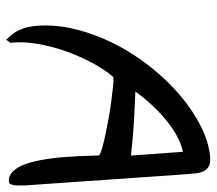

<svg xmlns="http://www.w3.org/2000/svg" viewBox="-58 -620 673 596"><g transform="rotate(90 278.0 -322.5)"><path d="M462.9 -293.9Q458 -298.3 440.4 -303.5Q422.9 -308.6 398.9 -313.7Q375 -318.8 347.4 -323.7Q319.8 -328.6 294.4 -332Q269 -335.4 249 -337.4Q229 -339.4 219.7 -338.4Q196.8 -312 175.8 -272.9Q154.8 -233.9 139.4 -190.2Q124 -146.5 116.5 -101.8Q108.9 -57.1 113.3 -18.6L104 -5.9Q83.5 -24.9 73.2 -47.4Q63 -69.8 60.5 -101.1Q56.2 -160.2 71.5 -221.7Q86.9 -283.2 116.2 -341.3Q145.5 -399.4 186.3 -451.2Q227.1 -502.9 273.4 -543Q319.8 -583 369.4 -608.4Q418.9 -633.8 465.3 -638.7Q484.9 -640.6 495.6 -635.3Q506.3 -629.9 512 -618.4Q517.6 -606.9 519 -590.6Q520.5 -574.2 522 -554.7L555.7 -69.8Q555.7 -66.4 556.2 -57.4Q556.6 -48.3 556.2 -38.8Q555.7 -29.3 553.2 -22Q550.8 -14.6 544.9 -14.2Q529.3 -12.7 517.6 -22.2Q505.9 -31.7 497.3 -48.3Q488.8 -64.9 483.2 -87.2Q477.5 -109.4 473.9 -133.5Q470.2 -157.7 468.3 -182.6Q466.3 -207.5 465.3 -229.2Q464.4 -251 463.9 -268.1Q463.4 -285.2 462.9 -293.9ZM463.4 -393.1 451.7 -554.2Q432.6 -550.3 414.6 -541.7Q396.5 -533.2 379.9 -522Q363.3 -510.7 348.1 -497.8Q333 -484.9 320.3 -472.2Q290 -441.9 264.6 -406.7Q302.2 -405.3 338.4 -403.3Q353.5 -402.3 370.4 -401.4Q387.2 -400.4 403.6 -398.9Q419.9 -397.5 435.3 -396Q450.7 -394.5 463.4 -393.1Z"/></g></svg>

Font: RIT Kutty
Style: Bold
Weight: 700
Designer: Artist Kutty Kodungallur
Foundry: Rachana Institute of Technology
Version: 1.3.2